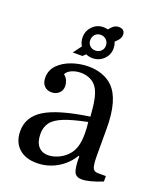

<svg xmlns="http://www.w3.org/2000/svg" viewBox="-147 -888 831 991"><g transform="rotate(20 268.5 -392.5)"><path d="M200 -652 238 -619 207 -590H154ZM318 -698 268 -744Q292 -776 304.5 -785.5Q317 -795 333 -795Q367 -795 367 -764Q367 -750 357.5 -737Q348 -724 318 -698ZM38 -117Q38 -195 111 -240Q184 -285 353 -310Q349 -369 342 -402Q335 -435 324 -455Q310 -481 285 -493.5Q260 -506 231 -506Q203 -506 180.5 -496Q158 -486 150 -469Q164 -459 170.5 -443Q177 -427 177 -413Q177 -388 160.5 -373.5Q144 -359 120 -359Q96 -359 80.5 -375Q65 -391 65 -420Q65 -462 94 -491Q123 -520 167.5 -535Q212 -550 257 -550Q298 -550 332.5 -537.5Q367 -525 391 -501Q453 -439 453 -281V-136Q453 -87 459.5 -68Q466 -49 488 -49H533V-19Q461 10 421 10Q390 10 379.5 -12.5Q369 -35 369 -99H365Q334 -48 283 -19Q232 10 173 10Q110 10 74 -24Q38 -58 38 -117ZM215 -48Q243 -48 273.5 -62.5Q304 -77 325 -103Q341 -123 348.5 -150.5Q356 -178 356 -215Q356 -232 355 -248.5Q354 -265 352 -280Q271 -264 225 -245.5Q179 -227 160 -201.5Q141 -176 141 -138Q141 -95 160.5 -71.5Q180 -48 215 -48ZM175 -681Q175 -717 199.5 -742Q224 -767 259 -767Q295 -767 320 -742Q345 -717 345 -681Q345 -646 320 -621.5Q295 -597 259 -597Q224 -597 199.5 -621.5Q175 -646 175 -681ZM217 -681Q217 -663 229 -651Q241 -639 259 -639Q278 -639 290.5 -651Q303 -663 303 -681Q303 -700 290.5 -712.5Q278 -725 259 -725Q241 -725 229 -712.5Q217 -700 217 -681Z"/></g></svg>

Font: Domine
Style: Regular
Weight: 400
Designer: Pablo Impallari, Rodrigo Fuenzalida, Brenda Gallo
Foundry: Pablo Impallari, Rodrigo Fuenzalida, Brenda Gallo
Version: Version 2.000;September 19, 2022;FontCreator 14.0.0.2877 64-